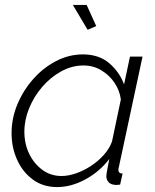

<svg xmlns="http://www.w3.org/2000/svg" viewBox="-20 -750 631 780"><path d="M212 10Q155 10 113.5 -20.5Q72 -51 49.5 -101Q27 -151 27 -209Q27 -270 51 -327Q75 -384 115.5 -429.5Q156 -475 208 -502Q260 -529 317 -529Q382 -529 424 -493Q466 -457 484 -407L508 -520H559L463 -72Q462 -69 461.5 -66Q461 -63 461 -60Q461 -45 478 -45L468 0Q462 0 457 1Q452 2 448 1Q430 0 421 -10Q412 -20 412 -34Q412 -39 413 -45Q414 -51 416.5 -64.5Q419 -78 424 -104Q384 -52 326.5 -21Q269 10 212 10ZM230 -35Q258 -35 289.5 -46Q321 -57 350.5 -76.5Q380 -96 402.5 -121.5Q425 -147 435 -175L471 -346Q466 -383 445 -414Q424 -445 391.5 -464.5Q359 -484 319 -484Q272 -484 228.5 -460Q185 -436 151.5 -397Q118 -358 98.5 -310.5Q79 -263 79 -215Q79 -166 98.5 -125.5Q118 -85 152 -60Q186 -35 230 -35ZM276 -730H332L371 -644L336 -629Z"/></svg>

Font: Raleway Thin Light
Style: Italic
Weight: 300
Italic angle: -12°
Version: Version 4.026